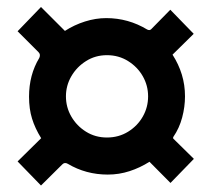

<svg xmlns="http://www.w3.org/2000/svg" viewBox="-20 -646 636 562"><path d="M295.5 -135Q231.5 -135 178.5 -166.5Q169 -172 162 -164.5L100 -103L31.5 -173.5L100.5 -241.5Q82.5 -270.5 73.8 -298.8Q65 -327 65 -363Q65 -427 95 -476.5Q99.5 -486.5 93 -493L31.5 -554.5L100 -625.5L170 -555.5Q197 -573 228.5 -583Q260 -593 291 -593Q355.5 -593 411 -559.5Q418 -556 422.5 -560.5L478.5 -617.5L547 -547L485 -486Q503 -458 512.2 -427.8Q521.5 -397.5 521.5 -364Q521.5 -333 513.2 -302Q505 -271 487.5 -245.5Q485.5 -241.5 488 -239.5L547.5 -181L479 -110.5L417.5 -172.5Q390 -155 359.2 -145Q328.5 -135 295.5 -135ZM293 -243.5Q327.5 -243.5 355 -260.5Q382.5 -277.5 398 -304.8Q413.5 -332 413.5 -364Q413.5 -395.5 398 -422.8Q382.5 -450 355 -467.2Q327.5 -484.5 293 -484.5Q259 -484.5 231.8 -467.2Q204.5 -450 188.8 -422.8Q173 -395.5 173 -364Q173 -332 188.8 -304.8Q204.5 -277.5 231.8 -260.5Q259 -243.5 293 -243.5Z"/></svg>

Font: Public Sans Thin ExtraBold
Style: Regular
Weight: 800
Version: Version 1.007